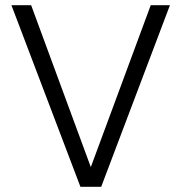

<svg xmlns="http://www.w3.org/2000/svg" viewBox="-20 -720 700 740"><path d="M290 0 24 -700H100L330 -76L561 -700H635L370 0Z"/></svg>

Font: DM Sans 18pt Light
Style: Regular
Weight: 300
Designer: Colophon Foundry, Jonny Pinhorn
Foundry: Colophon Foundry
Version: Version 4.004;gftools[0.9.30]